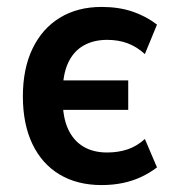

<svg xmlns="http://www.w3.org/2000/svg" viewBox="-20 -524 502 554"><path d="M273 10Q203 10 152 -20.5Q101 -51 73.5 -108.5Q46 -166 46 -246Q46 -326 74 -384Q102 -442 153 -473Q204 -504 273 -504Q323 -504 362.5 -490.5Q402 -477 433 -453L398 -368Q375 -389 348.5 -399Q322 -409 289 -409Q250 -409 221 -392.5Q192 -376 176.5 -342.5Q161 -309 161 -258L155 -292H350V-207H155L161 -236Q161 -185 176.5 -151.5Q192 -118 220.5 -101Q249 -84 289 -84Q321 -84 348 -93Q375 -102 398 -123L433 -41Q412 -25 387.5 -13.5Q363 -2 334.5 4Q306 10 273 10Z"/></svg>

Font: Nunito Sans 10pt Condensed
Style: Bold
Weight: 700
Width: 3
Designer: Vernon Adams
Foundry: Vernon Adams
Version: Version 3.101;gftools[0.9.27]